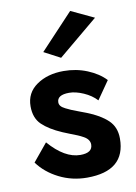

<svg xmlns="http://www.w3.org/2000/svg" viewBox="-85 -785 609 857"><g transform="rotate(-10 220.0 -356.0)"><path d="M86 -170Q157 -88 228 -88Q283 -88 283 -126Q283 -137 276.5 -146.5Q270 -156 256.5 -163.5Q243 -171 231 -176Q219 -181 198 -189Q177 -197 166 -202Q108 -227 77 -257Q46 -287 46 -340Q46 -401 95.5 -435.5Q145 -470 218 -470Q275 -470 325 -449.5Q375 -429 406 -396L349 -314Q326 -339 290.5 -354.5Q255 -370 226 -370Q171 -370 171 -336Q171 -327 177 -319.5Q183 -312 197 -305Q211 -298 221.5 -293.5Q232 -289 255 -280.5Q278 -272 288 -268Q347 -245 380.5 -213.5Q414 -182 414 -130Q414 17 240 17Q172 17 113.5 -12.5Q55 -42 20 -90ZM398 -680 218 -530 144 -569 294 -729Z"/></g></svg>

Font: Renner*
Style: Semi
Weight: 600
Version: Version 003.000 ; ttfautohint (v0.97) -l 8 -r 50 -G 200 -x 1